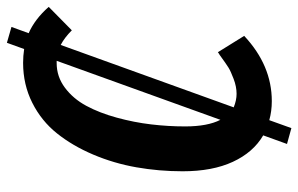

<svg xmlns="http://www.w3.org/2000/svg" viewBox="-174 -618 864 556"><g transform="rotate(-90 258.0 -340.0)"><path d="M448.2 -564Q426.8 -585.4 405.8 -596.2L225.1 -95.2Q245.6 -86.9 264.2 -86.9Q285.2 -86.9 307.6 -95.5Q330.1 -104 340.3 -110.4Q350.6 -116.7 377.4 -136.2Q379.4 -137.2 380.1 -137.7Q380.9 -138.2 382.3 -139.2Q383.8 -140.1 384.8 -141.1L432.1 -64.9Q346.7 15.1 243.2 15.1Q213.9 15.1 188 7.8L165 71.8L119.1 59.1L144 -9.8Q94.7 -38.6 67.4 -97.7Q40 -156.7 40 -243.2Q40 -311.5 51.5 -377Q63 -442.4 88.4 -502.2Q113.8 -562 149.7 -606.9Q185.5 -651.9 238.3 -678.5Q291 -705.1 354 -705.1Q374 -705.1 394 -702.1L412.1 -752L458 -738.8L439.9 -689Q481 -670.9 516.1 -630.9ZM189 -133.8 359.9 -607.9H353Q314 -607.9 282 -584Q250 -560.1 229.5 -522Q209 -483.9 195.3 -433.8Q181.6 -383.8 175.8 -334.5Q169.9 -285.2 169.9 -235.8Q169.9 -170.9 189 -133.8Z"/></g></svg>

Font: Fira Sans Compressed Medium
Style: Italic
Weight: 500
Width: 3
Italic angle: -8°
Designer: Carrois Corporate & Edenspiekermann AG
Foundry: Carrois Corporate GbR & Edenspiekermann AG
Version: Version 4.203;PS 004.203;hotconv 1.0.88;makeotf.lib2.5.64775